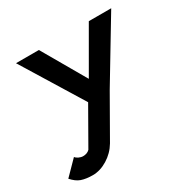

<svg xmlns="http://www.w3.org/2000/svg" viewBox="-193 -859 995 1008"><g transform="rotate(-30 304.5 -355.5)"><path d="M32.2 -710.9 257.8 -344.2 133.8 -127C123.5 -116.7 110.4 -111.8 93.3 -111.8C85 -111.8 76.2 -114.3 67.9 -118.2C59.6 -122.1 53.2 -127 49.3 -132.3L-33.2 -48.3C-16.1 -29.3 1 -16.1 19.5 -9.8C38.1 -3.4 61 0 87.9 0C118.7 0 148.4 -9.3 177.7 -27.3C207 -45.4 231 -69.3 249 -99.6L388.7 -344.2L609.4 -710.9H473.6L322.3 -448.7L170.9 -710.9Z"/></g></svg>

Font: Tuffy
Style: Bold
Weight: 700
Designer: Thatcher Ulrich, Karoly Barta, Michael Everson
Version: Version 001.270